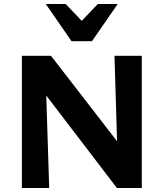

<svg xmlns="http://www.w3.org/2000/svg" viewBox="-20 -936 815 956"><path d="M89 0V-658H204L225 0ZM624 0H562L138 -555L141 -658H234L623 -155ZM686 -658V0H570L550 -658ZM336 -731 363 -807 467 -916H566L438 -731ZM336 -731 208 -916H307L412 -806L438 -731Z"/></svg>

Font: Ysabeau Infant ExtraBold
Style: Regular
Weight: 800
Designer: Christian Thalmann (Catharsis Fonts)
Version: Version 2.001;gftools[0.9.30]; featfreeze: ss01,ss02,lnum